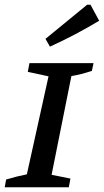

<svg xmlns="http://www.w3.org/2000/svg" viewBox="-24 -795 441 815"><path d="M-4 0 2 -33Q25 -40 47 -45.5Q69 -51 90 -55L182 -471L94 -490L101 -527H373L366 -494Q341 -486 321.5 -481Q302 -476 279 -472L195 -53L275 -37L268 0ZM188 -597 169 -630 346 -775H360L397 -707Q296 -646 188 -597Z"/></svg>

Font: Piazzolla SC Medium
Style: Italic
Weight: 500
Italic angle: -11.3°
Designer: Juan Pablo del Peral
Foundry: Huerta Tipografica
Version: Version 1.330